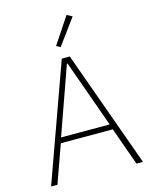

<svg xmlns="http://www.w3.org/2000/svg" viewBox="-135 -1023 880 1110"><g transform="rotate(-15 305.0 -467.5)"><path d="M405 -918 373 -935 268 -777 292 -764ZM580 0 329 -698H281L30 0H68L149 -227H460L541 0ZM450 -259H159L302 -662H306Z"/></g></svg>

Font: IBM Plex Devanagari ExtraLight
Style: Regular
Weight: 200
Designer: Mike Abbink, Paul van der Laan, Pieter van Rosmalen, Erin McLaughlin
Foundry: Bold Monday
Version: Version 1.0